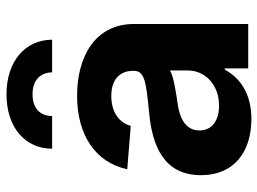

<svg xmlns="http://www.w3.org/2000/svg" viewBox="-126 -696 831 620"><g transform="rotate(-90 290.0 -385.5)"><path d="M34.8 -152.3C34.8 -44.4 111.9 10.3 215.9 10.3C296.5 10.3 348.7 -24.9 375.4 -75.6H379.6V0H523.1V-367.9C523.1 -497.9 413 -552.6 291.5 -552.6C160.9 -552.6 74.9 -490.1 54 -390.6L193.9 -379.3C204.2 -415.5 236.5 -442.1 290.8 -442.1C342.3 -442.1 371.8 -416.2 371.8 -371.4V-369.3C371.8 -334.2 334.5 -329.5 239.7 -320.3C131.7 -310.4 34.8 -274.1 34.8 -152.3ZM120.4 -633.2H225.9C225.5 -665.8 244.7 -696.4 296.2 -696.4C346.6 -696.4 366.5 -666.2 366.8 -633.2H472.3C471.9 -719.1 403.8 -780.5 296.2 -780.5C187.9 -780.5 120 -719.1 120.4 -633.2ZM179.3 -157.3C179.3 -199.9 214.5 -220.9 267.8 -228.3C300.8 -233 354.8 -240.8 372.9 -252.8V-195C372.9 -137.8 325.6 -94.1 259.2 -94.1C212.7 -94.1 179.3 -115.8 179.3 -157.3Z"/></g></svg>

Font: Inter-Hewn
Style: Bold
Weight: 700
Designer: Rasmus Andersson
Foundry: rsms
Version: Version 3.012;git-f93a4a705